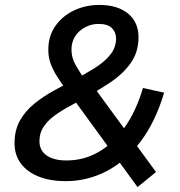

<svg xmlns="http://www.w3.org/2000/svg" viewBox="-20 -724 731 779"><path d="M246 11Q185 11 138.5 -7Q92 -25 65.5 -59.5Q39 -94 39 -143Q39 -196 61 -235Q83 -274 119.5 -303.5Q156 -333 197 -355.5Q238 -378 274 -397Q323 -422 363 -447Q403 -472 427 -501.5Q451 -531 451 -568Q451 -593 434 -610Q417 -627 380 -627Q351 -627 325.5 -613.5Q300 -600 285 -577Q270 -554 270 -522Q270 -490 286.5 -461Q303 -432 319 -408L240 -371Q227 -390 212 -413Q197 -436 186.5 -463Q176 -490 176 -522Q176 -578 205 -619Q234 -660 281 -682Q328 -704 383 -704Q457 -704 499.5 -669Q542 -634 542 -573Q542 -513 510.5 -468.5Q479 -424 428 -390Q377 -356 319 -324Q290 -308 258.5 -291Q227 -274 200 -254Q173 -234 156.5 -209Q140 -184 140 -151Q140 -114 169 -93.5Q198 -73 250 -73Q321 -73 381 -108Q441 -143 487 -209Q533 -275 560 -367L646 -348Q610 -228 549.5 -148.5Q489 -69 411.5 -29Q334 11 246 11ZM538 35 276 -325 360 -372 613 -26Z"/></svg>

Font: Hanken Grotesk Medium
Style: Italic
Weight: 500
Italic angle: -8°
Designer: Alfredo Marco Pradil
Foundry: Hanken Design Co.
Version: Version 3.013